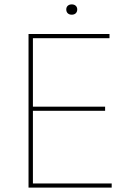

<svg xmlns="http://www.w3.org/2000/svg" viewBox="-20 -855 594 875"><path d="M307 -788C322 -788 332 -797 332 -812C332 -826 322 -835 307 -835C292 -835 282 -826 282 -812C282 -797 292 -788 307 -788ZM110 0H489V-19H130V-350H459V-369H130V-681H479V-700H110Z"/></svg>

Font: Fixel Text Thin
Style: Regular
Weight: 100
Width: 4
Designer: AlfaBravo + MacPaw
Foundry: Kyrylo Tkachov, Marchela Mozhyna, Serhii Makarenko, Maria Weinstein, Zakhar Kryvoshyya
Version: Version 1.211